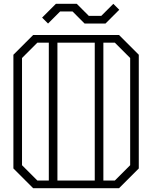

<svg xmlns="http://www.w3.org/2000/svg" viewBox="-20 -983 795 1003"><path d="M705 -697V-103L602 0H153L50 -103V-697L153 -800H602ZM175 -40H235V-760H175L95 -680V-120ZM280 -760V-40H475V-760ZM660 -680 580 -760H520V-40H580L660 -120ZM272 -963 200 -891 231 -860 294 -923H359L422 -860H531L603 -932L572 -963L509 -900H444L381 -963Z"/></svg>

Font: Kumar One Outline
Style: Regular
Weight: 400
Designer: Parimal Parmar
Foundry: Indian Type Foundry
Version: Version 1.000;PS 1.000;hotconv 1.0.88;makeotf.lib2.5.647800